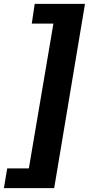

<svg xmlns="http://www.w3.org/2000/svg" viewBox="-45 -798 456 985"><path d="M-8 66H103L229 -677H118L133 -778H391L233 167H-25Z"/></svg>

Font: Nebula Sans Black
Style: Regular
Weight: 900
Italic angle: -9°
Designer: Paul D. Hunt for Adobe (as Source Sans)
Foundry: Nebula Entertainment & Broadcasting LLC
Version: Version 1.010